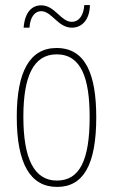

<svg xmlns="http://www.w3.org/2000/svg" viewBox="-20 -726 445 756"><path d="M73 -617H96C99 -662 119 -682 142 -682C184 -682 208 -617 263 -617C300 -617 333 -645 334 -706H312C309 -664 290 -640 263 -640C219 -640 197 -705 142 -705C107 -705 78 -680 73 -617ZM359 -264C359 -433 317 -537 203 -537C97 -537 46 -444 46 -266C46 -80 100 10 205 10C308 10 359 -77 359 -264ZM72 -266C72 -424 111 -512 203 -512C300 -512 333 -418 333 -265C333 -94 293 -15 204 -15C114 -15 72 -102 72 -266Z"/></svg>

Font: Noto Sans Bengali ExtraCondensed Thin
Style: Regular
Weight: 100
Width: 2
Designer: Joana Ranito - Universal Thirst; Jelle Bosma - Monotype Design Team
Foundry: Universal Thirst ehf.
Version: Version 3.000